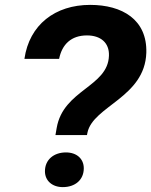

<svg xmlns="http://www.w3.org/2000/svg" viewBox="-20 -758 619 786"><path d="M212 -234 207 -205H336L338 -215C361 -324 573 -359 579 -542C583 -678 480 -738 349 -738C206 -738 100 -657 80 -517H222C234 -577 272 -613 336 -613C392 -613 428 -583 426 -530C422 -402 239 -391 212 -234ZM237 8C288 8 323 -22 323 -69C323 -108 294 -134 250 -134C200 -134 164 -104 164 -57C164 -18 194 8 237 8Z"/></svg>

Font: Mona Sans
Style: Bold Italic
Weight: 700
Italic angle: -11.7°
Designer: Deni Anggara
Foundry: GitHub
Version: Version 2.000;Glyphs 3.2.3 (3260)